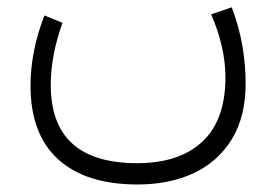

<svg xmlns="http://www.w3.org/2000/svg" viewBox="-20 -279 747 519"><path d="M550.8 -240.2 606.4 -259.3Q626.5 -206.1 635.3 -154.5Q644 -103 644 -53.7Q644 36.1 606.9 96.9Q569.8 157.7 504.2 188.7Q438.5 219.7 352.1 219.7Q211.9 219.7 137.2 151.6Q62.5 83.5 62.5 -46.9Q62.5 -140.1 100.1 -237.3L148.9 -217.3Q117.2 -128.9 117.2 -49.3Q117.2 162.1 350.6 162.1Q464.4 162.1 526.6 104.2Q588.9 46.4 589.4 -68.4Q589.4 -111.8 579.3 -154.8Q569.3 -197.8 550.8 -240.2Z"/></svg>

Font: Vazir Thin FD
Style: Thin-FD
Weight: 100
Designer: Saber Rastikerdar
Foundry: Saber Rastikerdar
Version: Version 30.0.0